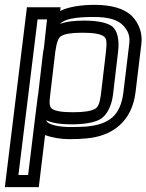

<svg xmlns="http://www.w3.org/2000/svg" viewBox="-32 -539 604 792"><path d="M253 35C280 35 304 34 324 32C431 23 512 -37 527 -158L551 -357C557 -400 542 -442 513 -472C483 -503 428 -519 360 -519C301 -519 252 -511 216 -494L218 -509H193H104H79L76 -484L-9 208L-12 233H13H103H128L131 208L154 18C185 30 224 35 253 35ZM384 -147C379 -111 372 -97 360 -90C344 -81 316 -76 269 -76C222 -76 196 -81 183 -90C173 -97 170 -111 175 -147L196 -325C202 -367 209 -383 220 -390C234 -399 261 -404 308 -404C355 -404 382 -399 396 -389C407 -382 410 -366 405 -325L384 -147ZM149 -340C148 -335 147 -330 146 -325L125 -147C124 -145 124 -143 124 -142L110 -31L84 183H44L123 -459H162L159 -432L149 -340ZM434 -147 455 -325C461 -374 453 -415 428 -432C406 -447 366 -454 314 -454C274 -454 240 -450 215 -440C232 -459 273 -469 354 -469C415 -469 452 -458 475 -435C498 -411 505 -389 501 -357L477 -158C465 -61 417 -26 325 -17C307 -16 286 -15 259 -15C215 -15 166 -23 159 -42V-43C181 -32 217 -26 263 -26C314 -26 356 -33 381 -47C409 -63 428 -102 434 -147Z"/></svg>

Font: Gamestation Display Outline
Style: Italic
Weight: 400
Designer: Jonas Hecksher
Foundry: Jonas Hecksher, Playtypeª, e-types AS
Version: Version 1.003